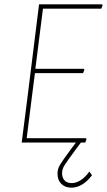

<svg xmlns="http://www.w3.org/2000/svg" viewBox="-20 -657 493 885"><path d="M143 -340H366L369 -336L363 -320H141L125 -195L103 -20H376L379 -16L373 0H353L332 28Q289 86 277.5 104.5Q266 123 266 141Q266 162 277.5 174.5Q289 187 310 187Q331 187 352 173.5Q373 160 391 135H393L404 151Q360 208 309 208Q280 208 262.5 190.5Q245 173 245 143Q245 123 255.5 104.5Q266 86 306 32L330 0H80L105 -195L160 -637H451L453 -633L447 -617H178Z"/></svg>

Font: Luna Sans Thin
Style: Italic
Weight: 250
Italic angle: -7°
Designer: Juan Pablo del Peral
Foundry: Huerta Tipografica
Version: Version 2.001; ttfautohint (v1.5)